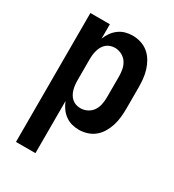

<svg xmlns="http://www.w3.org/2000/svg" viewBox="-180 -631 859 948"><g transform="rotate(30 250.0 -156.5)"><path d="M59 215V-520H170V-438Q178 -458 190 -475Q202 -492 219 -504.5Q236 -517 256 -522.5Q276 -528 297 -528Q321 -528 344.5 -520.5Q368 -513 386.5 -497.5Q405 -482 417.5 -460.5Q430 -439 437 -416Q444 -393 446.5 -368.5Q449 -344 449 -320V-200Q449 -176 446.5 -151.5Q444 -127 437 -104Q430 -81 417.5 -59.5Q405 -38 386.5 -22.5Q368 -7 344.5 0.5Q321 8 297 8Q276 8 256 2.5Q236 -3 219 -15.5Q202 -28 190 -45Q178 -62 170 -82V215ZM251 -88Q271 -88 289.5 -97.5Q308 -107 319 -123.5Q330 -140 334 -160Q338 -180 338 -200V-320Q338 -340 334 -360Q330 -380 319 -396.5Q308 -413 289.5 -422.5Q271 -432 251 -432Q238 -432 225.5 -428Q213 -424 203 -415.5Q193 -407 186.5 -395.5Q180 -384 176.5 -371.5Q173 -359 171.5 -346Q170 -333 170 -320V-200Q170 -187 171.5 -174Q173 -161 176.5 -148.5Q180 -136 186.5 -124.5Q193 -113 203 -104.5Q213 -96 225.5 -92Q238 -88 251 -88Z"/></g></svg>

Font: Iosevka Web
Style: Bold
Weight: 700
Monospace: yes
Designer: Belleve Invis
Foundry: Belleve Invis
Version: Version 28.0.3; ttfautohint (v1.8.3)